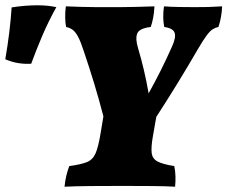

<svg xmlns="http://www.w3.org/2000/svg" viewBox="-157 -703 860 726"><path d="M87 3Q89 -19 94 -39.5Q99 -60 105 -75Q149 -81 171.5 -90Q194 -99 204.5 -123.5Q215 -148 223 -197L234 -263Q218 -325 199.5 -386Q181 -447 160 -509Q148 -546 138 -564.5Q128 -583 117.5 -590.5Q107 -598 93 -601Q90 -615 89.5 -636Q89 -657 92 -679Q118 -678 149 -677Q180 -676 207.5 -676Q235 -676 249 -676Q267 -676 297 -676Q327 -676 361.5 -677Q396 -678 427 -679Q426 -655 422 -635Q418 -615 413 -601Q370 -596 362 -576.5Q354 -557 365 -521Q377 -481 387 -438.5Q397 -396 405 -350Q429 -393 451 -437Q473 -481 493 -526Q509 -561 503.5 -578.5Q498 -596 464 -601Q457 -636 463 -679Q488 -677 523 -676.5Q558 -676 580 -676Q608 -676 630 -676.5Q652 -677 683 -679Q681 -637 669 -601Q658 -599 647.5 -592.5Q637 -586 624 -568.5Q611 -551 590 -515Q514 -384 434 -261L421 -187Q414 -147 416.5 -125Q419 -103 438.5 -92.5Q458 -82 502 -75Q506 -56 506.5 -35.5Q507 -15 505 3Q472 1 421 0.5Q370 0 309 0Q242 0 185 0.5Q128 1 87 3ZM-39 -462Q-92 -459 -137 -479Q-119 -583 -113 -675Q-88 -679 -63 -681Q-38 -683 -16 -683Q7 -683 24.5 -681Q42 -679 56 -676Q25 -620 1.5 -564.5Q-22 -509 -39 -462Z"/></svg>

Font: Vollkorn Black
Style: Italic
Weight: 900
Italic angle: -11°
Designer: Friedrich Althausen
Foundry: Friedrich Althausen
Version: Version 5.000; ttfautohint (v1.8.3)